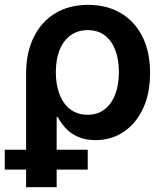

<svg xmlns="http://www.w3.org/2000/svg" viewBox="-43 -567 679 791"><path d="M64.5 204.1V-262.7Q64.5 -349.6 95.7 -413.3Q127 -477.1 184.1 -512Q241.2 -546.9 319.8 -546.9Q397 -546.9 454.3 -513.2Q511.7 -479.5 543.5 -416.7Q575.2 -354 575.2 -266.1Q575.2 -181.6 546.1 -119.6Q517.1 -57.6 466.3 -23.7Q415.5 10.3 350.6 10.3Q306.6 10.3 275.9 -4.4Q245.1 -19 225.8 -40.8Q206.5 -62.5 195.3 -84.5H190.4V204.1ZM317.4 -94.2Q359.4 -94.2 388.2 -116.7Q417 -139.2 431.9 -178.7Q446.8 -218.3 446.8 -270Q446.8 -320.3 432.4 -359.4Q418 -398.4 389.4 -420.7Q360.8 -442.9 318.4 -442.9Q277.3 -442.9 247.8 -421.4Q218.3 -399.9 202.6 -361.1Q187 -322.3 187 -270Q187 -217.8 202.4 -178Q217.8 -138.2 247.1 -116.2Q276.4 -94.2 317.4 -94.2ZM-23.4 131.8V49.8H318.4V131.8Z"/></svg>

Font: Inter 18pt SemiBold
Style: Regular
Weight: 600
Designer: Rasmus Andersson
Foundry: rsms
Version: Version 4.001;git-66647c0bb